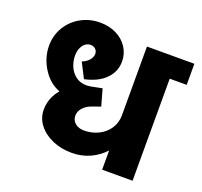

<svg xmlns="http://www.w3.org/2000/svg" viewBox="-121 -830 1016 967"><g transform="rotate(20 387.0 -346.5)"><path d="M774 -547H683V0H520V-103Q487 -67 442.5 -47Q398 -27 346 -27Q288 -27 241 -48Q194 -69 167 -104.5Q140 -140 140 -184Q140 -215 151 -244Q162 -273 183 -297Q127 -318 91.5 -374Q56 -430 55 -493V-494V-495Q55 -551 82 -596Q109 -641 155.5 -667Q202 -693 259 -693Q307 -693 345.5 -674Q384 -655 406 -621Q428 -587 428 -546Q428 -491 388.5 -451.5Q349 -412 278 -397L237 -477Q259 -485 273.5 -501.5Q288 -518 288 -536Q288 -551 277.5 -561Q267 -571 251 -571Q227 -571 211 -549Q195 -527 195 -494Q195 -466 206 -438Q217 -410 241 -391Q265 -372 301 -372Q308 -372 322 -374L382 -386L407 -297L359 -280Q331 -269 315.5 -250.5Q300 -232 300 -209Q300 -185 318.5 -169.5Q337 -154 366 -154Q409 -154 444.5 -172Q480 -190 500 -221.5Q520 -253 520 -291V-660H774Z"/></g></svg>

Font: Akshar
Style: Bold
Weight: 700
Designer: Tall Chai
Foundry: Tall Chai
Version: Version 1.000